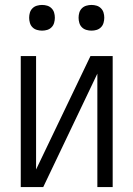

<svg xmlns="http://www.w3.org/2000/svg" viewBox="-20 -757 540 777"><path d="M64 0H155L374 -459V0H436V-530H346L126 -71V-530H64ZM350 -633Q361 -633 371 -636Q381 -639 388.5 -646.5Q396 -654 399 -664.5Q402 -675 402 -685Q402 -696 399 -706Q396 -716 388.5 -723.5Q381 -731 371 -734Q361 -737 350 -737Q340 -737 329.5 -734Q319 -731 311.5 -723.5Q304 -716 301 -706Q298 -696 298 -685Q298 -675 301 -664.5Q304 -654 311.5 -646.5Q319 -639 329.5 -636Q340 -633 350 -633ZM150 -633Q161 -633 171 -636Q181 -639 188.5 -646.5Q196 -654 199 -664.5Q202 -675 202 -685Q202 -696 199 -706Q196 -716 188.5 -723.5Q181 -731 171 -734Q161 -737 150 -737Q140 -737 129.5 -734Q119 -731 111.5 -723.5Q104 -716 101 -706Q98 -696 98 -685Q98 -675 101 -664.5Q104 -654 111.5 -646.5Q119 -639 129.5 -636Q140 -633 150 -633Z"/></svg>

Font: Iosevka SS09 Light
Style: Regular
Weight: 300
Monospace: yes
Designer: Belleve Invis
Foundry: Belleve Invis
Version: Version 5.2.1; ttfautohint (v1.8.3)